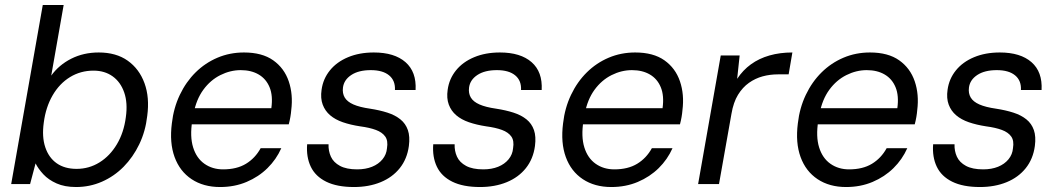

<svg xmlns="http://www.w3.org/2000/svg" viewBox="-20 -740 4253 772"><path d="M286 12Q240 12 207.5 -2.5Q175 -17 154.5 -39Q134 -61 123 -83L101 0H25L152 -720H236L186 -436Q217 -479 266.5 -504Q316 -529 377 -529Q447 -529 493.5 -496Q540 -463 561 -405.5Q582 -348 572 -274Q565 -212 540 -160Q515 -108 477 -69.5Q439 -31 390 -9.5Q341 12 286 12ZM288 -61Q338 -61 380 -87Q422 -113 450 -160Q478 -207 486 -269Q494 -326 479.5 -368Q465 -410 433 -433Q401 -456 356 -456Q304 -456 261.5 -430Q219 -404 191.5 -356.5Q164 -309 156 -247Q148 -190 162 -148Q176 -106 208 -83.5Q240 -61 288 -61Z M865 12Q798 12 750.5 -19.5Q703 -51 682 -108.5Q661 -166 671 -244Q678 -306 703 -358.5Q728 -411 766.5 -449Q805 -487 854.5 -508Q904 -529 961 -529Q1034 -529 1078.5 -497.5Q1123 -466 1141 -413Q1159 -360 1151 -297Q1150 -284 1147.5 -269.5Q1145 -255 1141 -240H732L743 -305H1071Q1078 -355 1064 -389Q1050 -423 1020 -440.5Q990 -458 948 -458Q906 -458 866 -438Q826 -418 797.5 -379Q769 -340 758 -282L753 -254Q743 -191 756.5 -147.5Q770 -104 802 -81.5Q834 -59 877 -59Q932 -59 969 -81.5Q1006 -104 1028 -144H1111Q1091 -99 1055.5 -64Q1020 -29 971.5 -8.5Q923 12 865 12Z M1403 12Q1335 12 1291.5 -9.5Q1248 -31 1229.5 -70Q1211 -109 1215 -160H1301Q1300 -133 1310.5 -110Q1321 -87 1347 -73Q1373 -59 1416 -59Q1450 -59 1476 -69.5Q1502 -80 1518 -99.5Q1534 -119 1536 -144Q1541 -174 1529 -191Q1517 -208 1491.5 -217.5Q1466 -227 1428 -232Q1389 -238 1358.5 -248.5Q1328 -259 1307.5 -276.5Q1287 -294 1277.5 -319.5Q1268 -345 1273 -379Q1279 -423 1306.5 -457Q1334 -491 1379.5 -510Q1425 -529 1483 -529Q1566 -529 1610.5 -490Q1655 -451 1651 -378H1568Q1570 -416 1544.5 -437Q1519 -458 1471 -458Q1422 -458 1392.5 -438.5Q1363 -419 1359 -388Q1356 -365 1366 -348Q1376 -331 1401 -320Q1426 -309 1468 -303Q1507 -297 1538 -287Q1569 -277 1590 -260Q1611 -243 1620 -217Q1629 -191 1624 -153Q1617 -101 1587.5 -64Q1558 -27 1510.5 -7.5Q1463 12 1403 12Z M1910 12Q1842 12 1798.5 -9.5Q1755 -31 1736.5 -70Q1718 -109 1722 -160H1808Q1807 -133 1817.5 -110Q1828 -87 1854 -73Q1880 -59 1923 -59Q1957 -59 1983 -69.5Q2009 -80 2025 -99.5Q2041 -119 2043 -144Q2048 -174 2036 -191Q2024 -208 1998.5 -217.5Q1973 -227 1935 -232Q1896 -238 1865.5 -248.5Q1835 -259 1814.5 -276.5Q1794 -294 1784.5 -319.5Q1775 -345 1780 -379Q1786 -423 1813.5 -457Q1841 -491 1886.5 -510Q1932 -529 1990 -529Q2073 -529 2117.5 -490Q2162 -451 2158 -378H2075Q2077 -416 2051.5 -437Q2026 -458 1978 -458Q1929 -458 1899.5 -438.5Q1870 -419 1866 -388Q1863 -365 1873 -348Q1883 -331 1908 -320Q1933 -309 1975 -303Q2014 -297 2045 -287Q2076 -277 2097 -260Q2118 -243 2127 -217Q2136 -191 2131 -153Q2124 -101 2094.5 -64Q2065 -27 2017.5 -7.5Q1970 12 1910 12Z M2438 12Q2371 12 2323.5 -19.5Q2276 -51 2255 -108.5Q2234 -166 2244 -244Q2251 -306 2276 -358.5Q2301 -411 2339.5 -449Q2378 -487 2427.5 -508Q2477 -529 2534 -529Q2607 -529 2651.5 -497.5Q2696 -466 2714 -413Q2732 -360 2724 -297Q2723 -284 2720.5 -269.5Q2718 -255 2714 -240H2305L2316 -305H2644Q2651 -355 2637 -389Q2623 -423 2593 -440.5Q2563 -458 2521 -458Q2479 -458 2439 -438Q2399 -418 2370.5 -379Q2342 -340 2331 -282L2326 -254Q2316 -191 2329.5 -147.5Q2343 -104 2375 -81.5Q2407 -59 2450 -59Q2505 -59 2542 -81.5Q2579 -104 2601 -144H2684Q2664 -99 2628.5 -64Q2593 -29 2544.5 -8.5Q2496 12 2438 12Z M2787 0 2878 -517H2954L2944 -423Q2967 -458 2999.5 -481.5Q3032 -505 3074 -517Q3116 -529 3166 -529L3151 -441H3108Q3076 -441 3046.5 -433Q3017 -425 2991.5 -407Q2966 -389 2947.5 -359Q2929 -329 2921 -282L2871 0Z M3382 12Q3315 12 3267.5 -19.5Q3220 -51 3199 -108.5Q3178 -166 3188 -244Q3195 -306 3220 -358.5Q3245 -411 3283.5 -449Q3322 -487 3371.5 -508Q3421 -529 3478 -529Q3551 -529 3595.5 -497.5Q3640 -466 3658 -413Q3676 -360 3668 -297Q3667 -284 3664.5 -269.5Q3662 -255 3658 -240H3249L3260 -305H3588Q3595 -355 3581 -389Q3567 -423 3537 -440.5Q3507 -458 3465 -458Q3423 -458 3383 -438Q3343 -418 3314.5 -379Q3286 -340 3275 -282L3270 -254Q3260 -191 3273.5 -147.5Q3287 -104 3319 -81.5Q3351 -59 3394 -59Q3449 -59 3486 -81.5Q3523 -104 3545 -144H3628Q3608 -99 3572.5 -64Q3537 -29 3488.5 -8.5Q3440 12 3382 12Z M3920 12Q3852 12 3808.5 -9.5Q3765 -31 3746.5 -70Q3728 -109 3732 -160H3818Q3817 -133 3827.5 -110Q3838 -87 3864 -73Q3890 -59 3933 -59Q3967 -59 3993 -69.5Q4019 -80 4035 -99.5Q4051 -119 4053 -144Q4058 -174 4046 -191Q4034 -208 4008.5 -217.5Q3983 -227 3945 -232Q3906 -238 3875.5 -248.5Q3845 -259 3824.5 -276.5Q3804 -294 3794.5 -319.5Q3785 -345 3790 -379Q3796 -423 3823.5 -457Q3851 -491 3896.5 -510Q3942 -529 4000 -529Q4083 -529 4127.5 -490Q4172 -451 4168 -378H4085Q4087 -416 4061.5 -437Q4036 -458 3988 -458Q3939 -458 3909.5 -438.5Q3880 -419 3876 -388Q3873 -365 3883 -348Q3893 -331 3918 -320Q3943 -309 3985 -303Q4024 -297 4055 -287Q4086 -277 4107 -260Q4128 -243 4137 -217Q4146 -191 4141 -153Q4134 -101 4104.5 -64Q4075 -27 4027.5 -7.5Q3980 12 3920 12Z"/></svg>

Font: DM Sans 11pt
Style: Italic
Weight: 400
Italic angle: -10°
Version: Version 4.004;gftools[0.9.30]